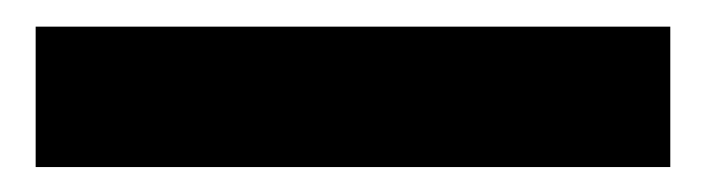

<svg xmlns="http://www.w3.org/2000/svg" viewBox="-20 86 540 147"><path d="M7.3 106.4H493.2V213.9H7.3Z"/></svg>

Font: PT Astra Sans
Style: Bold
Weight: 700
Designer: A.Korolkova, I. Chaeva
Foundry: ParaType Ltd
Version: Version 1.001; ttfautohint (v1.6)